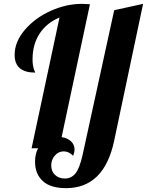

<svg xmlns="http://www.w3.org/2000/svg" viewBox="-20 -770 763 997"><path d="M56 -485Q56 -553 109 -615Q162 -677 243 -713.5Q324 -750 406 -750Q421 -750 447 -748L300 -58Q331 -53 349 -36Q367 -19 367 6Q367 20 360 39Q337 16 311 16Q284 16 265 37.5Q246 59 246 89Q246 119 265.5 138Q285 157 317 157Q350 157 371.5 131Q393 105 409 34L573 -717L723 -750L573 -40Q521 207 323 207Q242 207 202 170Q162 133 162 70Q162 29 178 0H144L289 -679Q223 -652 186 -596Q149 -540 149 -462Q149 -445 151 -432Q153 -419 155 -413Q157 -407 160 -400.5Q163 -394 163 -393Q56 -393 56 -485Z"/></svg>

Font: Lobster Two
Style: Bold Italic
Weight: 700
Designer: Pablo Impallari
Foundry: Pablo Impallari. www.impallari.com
Version: Version 1.006